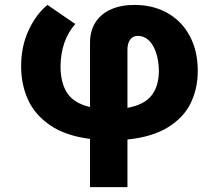

<svg xmlns="http://www.w3.org/2000/svg" viewBox="-20 -557 885 776"><path d="M523.4 -537.1Q599.1 -537.1 657.2 -504.2Q715.3 -471.2 747.3 -410.9Q779.3 -350.6 779.3 -270.5Q779.3 -199.7 751.2 -141.1Q723.1 -82.5 659.7 -43Q596.2 -3.4 495.1 6.8V199.2H343.8V4.4Q244.6 -8.3 182.6 -50.8Q120.6 -93.3 93 -154.5Q65.4 -215.8 65.4 -289.1Q65.4 -370.1 95.9 -435.3Q126.5 -500.5 171.9 -537.1L284.2 -460Q226.1 -394 224.6 -289.1Q224.6 -223.1 251.2 -181.6Q277.8 -140.1 343.8 -124.5V-383.8Q343.8 -431.6 365.5 -466.1Q387.2 -500.5 427.7 -518.8Q468.3 -537.1 523.4 -537.1ZM622.1 -270.5Q621.6 -312 610.8 -344.2Q600.1 -376.5 581.1 -394.3Q562 -412.1 537.1 -412.1Q517.1 -412.1 506.1 -397Q495.1 -381.8 495.1 -356.4V-121.1Q562.5 -133.3 592.3 -170.9Q622.1 -208.5 622.1 -270.5Z"/></svg>

Font: Pretendard GOV ExtraBold
Style: Regular
Weight: 800
Designer: Base glyphs from Inter by Rasmus Andersson; Hangeul glyphs from Noto Sans CJK(Source Han Sans) by Jang Soo-young and Kan
Foundry: Kil Hyung-jin
Version: Version 1.309